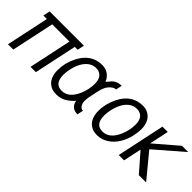

<svg xmlns="http://www.w3.org/2000/svg" viewBox="91 -1249 1971 1971"><g transform="rotate(45 1076.5 -263.5)"><path d="M161.1 -465.8H109.9L126 -541H623.5L607.4 -465.8H565.9L466.8 0H389.6L488.8 -465.8H238.3L139.2 0H62Z M685.1 -182.1Q685.1 -51.8 788.6 -51.8Q890.1 -51.8 945.8 -181.2Q980 -260.7 980 -343.8Q980 -405.8 952.1 -436.8Q924.3 -467.8 876 -467.8Q827.6 -467.8 790 -439Q720.7 -385.7 694.3 -262.2Q685.1 -220.2 685.1 -182.1ZM1074.7 4.9Q984.9 3.4 967.8 -81.1L969.2 -87.4Q939.5 -49.8 890.6 -17.8Q841.8 14.2 774.2 14.2Q706.5 14.2 665 -23.4Q609.4 -73.7 609.4 -174.3Q609.4 -274.9 656.2 -369.6Q708 -475.1 793.9 -513.7Q839.4 -534.2 898.9 -534.2Q958.5 -534.2 999.5 -497.6Q1027.8 -472.7 1042 -435.1Q1049.3 -444.8 1068.8 -464.8Q1111.3 -524.4 1189 -524.4L1174.8 -457Q1137.7 -457 1098.1 -409.2Q1072.3 -377.4 1058.1 -314.5L1034.2 -203.1Q1028.8 -170.9 1028.8 -144Q1028.8 -117.2 1039.6 -95.7Q1057.1 -61.5 1088.9 -61.5Z M1490.7 -534.2Q1550.3 -534.2 1591.8 -497.1Q1647.5 -447.3 1647.5 -348.6Q1647.5 -309.6 1634 -246.1Q1620.6 -182.6 1584.2 -121.6Q1547.9 -60.5 1490.7 -23.2Q1433.6 14.2 1366 14.2Q1298.3 14.2 1256.8 -23.4Q1201.2 -73.7 1201.2 -174.3Q1201.2 -274.9 1250.5 -375Q1329.1 -534.2 1490.7 -534.2ZM1276.9 -182.1Q1276.9 -51.8 1380.4 -51.8Q1481.9 -51.8 1537.6 -181.2Q1571.8 -260.7 1571.8 -343.8Q1571.8 -405.8 1543.9 -436.8Q1516.1 -467.8 1467.8 -467.8Q1419.4 -467.8 1381.8 -439Q1312.5 -385.7 1286.1 -262.2Q1276.9 -220.2 1276.9 -182.1Z M1781.2 -523.4H1858.4L1813.5 -312.5L2062 -525.9H2152.8L1850.1 -263.7L2067.4 0H1961.9L1789.1 -197.8L1747.1 0H1669.9Z"/></g></svg>

Font: Tuffy
Style: Italic
Weight: 400
Italic angle: -12°
Designer: Thatcher Ulrich, Karoly Barta and Michael Everson
Version: Version 001.271